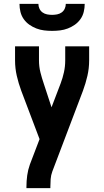

<svg xmlns="http://www.w3.org/2000/svg" viewBox="-20 -975 540 995"><path d="M117 0V-7Q117 -37 121 -66Q125 -95 135 -123L185 -254L90 -505Q76 -543 67 -582Q58 -621 58 -662V-735H182V-662Q182 -630 189.5 -600Q197 -570 207 -541L247 -419L294 -542Q305 -571 311.5 -601Q318 -631 318 -662V-735H442V-662Q442 -621 433 -582Q424 -543 410 -505L251 -86Q244 -67 242.5 -47Q241 -27 241 -7V0ZM250 -815Q229 -815 208.5 -817.5Q188 -820 168.5 -827.5Q149 -835 132 -847Q115 -859 103 -876Q91 -893 86 -913.5Q81 -934 81 -955H179Q179 -942 184.5 -930Q190 -918 200.5 -910.5Q211 -903 224 -900.5Q237 -898 250 -898Q263 -898 276 -900.5Q289 -903 299.5 -910.5Q310 -918 315.5 -930Q321 -942 321 -955H419Q419 -934 414 -913.5Q409 -893 397 -876Q385 -859 368 -847Q351 -835 331.5 -827.5Q312 -820 291.5 -817.5Q271 -815 250 -815Z"/></svg>

Font: Iosevka Term Curly Extrabold
Style: Regular
Weight: 800
Designer: Belleve Invis
Foundry: Belleve Invis
Version: Version 32.3.0